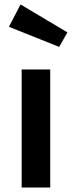

<svg xmlns="http://www.w3.org/2000/svg" viewBox="-20 -840 322 860"><path d="M20 -720 245 -630 282 -695 72 -820ZM77 -529V0H205V-529Z"/></svg>

Font: Fira Sans Medium
Style: Regular
Weight: 500
Designer: Carrois Corporate & Edenspiekermann AG
Foundry: Carrois Corporate GbR & Edenspiekermann AG
Version: Version 4.203